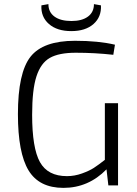

<svg xmlns="http://www.w3.org/2000/svg" viewBox="-20 -900 666 932"><path d="M436 -880 470 -874Q473 -818 434 -783.5Q395 -749 326 -749Q257 -749 217.5 -783.5Q178 -818 181 -874L215 -880Q215 -841 244.5 -819.5Q274 -798 327 -798Q378 -798 407 -819.5Q436 -841 436 -880ZM553 -399V0H506L497 -78Q409 12 288 12Q170 12 118.5 -73Q67 -158 67 -346Q67 -547 128 -624.5Q189 -702 344 -702Q458 -702 538 -683L530 -634Q440 -644 348 -644Q266 -644 222 -619Q178 -594 157 -529.5Q136 -465 136 -343Q136 -181 174 -113Q212 -45 305 -45Q342 -45 378 -58Q414 -71 435.5 -85Q457 -99 489 -124V-399Z"/></svg>

Font: Exo 2.0 Light
Style: Regular
Weight: 300
Designer: Natanael Gama
Version: Version 1.001;PS 001.001;hotconv 1.0.70;makeotf.lib2.5.58329